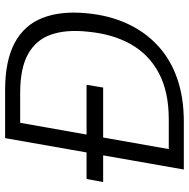

<svg xmlns="http://www.w3.org/2000/svg" viewBox="-14 -726 740 752"><g transform="rotate(-90 356.0 -350.0)"><path d="M19 -316 31 -381H400L389 -316ZM68 0 191 -700H379Q494 -700 564 -662.5Q634 -625 662 -553Q690 -481 680 -380Q672 -293 640 -223Q608 -153 554.5 -103Q501 -53 426 -26.5Q351 0 255 0ZM148 -59H265Q373 -59 446 -98Q519 -137 559 -208Q599 -279 608 -377Q617 -461 596.5 -520Q576 -579 520.5 -610Q465 -641 368 -641H251Z"/></g></svg>

Font: DM Sans 12pt Light
Style: Italic
Weight: 300
Italic angle: -10°
Version: Version 4.004;gftools[0.9.30]